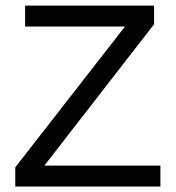

<svg xmlns="http://www.w3.org/2000/svg" viewBox="-20 -679 640 699"><path d="M564 0H35.6V-69.8L435.1 -582.5H71.3V-658.7H541V-590.8L141.6 -76.2H564Z"/></svg>

Font: Courier New
Style: Regular
Weight: 400
Designer: Steve Matteson
Foundry: Ascender Corporation
Version: Version 2.00.3